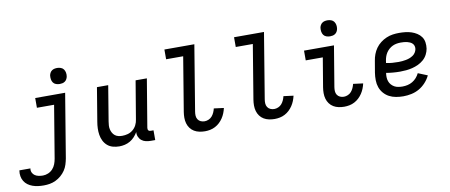

<svg xmlns="http://www.w3.org/2000/svg" viewBox="-137 -1072 3816 1629"><g transform="rotate(-10 1771.0 -258.0)"><path d="M127 223Q102 223 78 220Q54 217 31.5 209Q9 201 -9.5 187.5Q-28 174 -40 154.5Q-52 135 -56 111.5Q-60 88 -56 63L-55 61H40L39 62Q36 81 43.5 97Q51 113 65.5 122.5Q80 132 98 135.5Q116 139 134 139Q157 139 179.5 129.5Q202 120 218.5 102Q235 84 243.5 61.5Q252 39 256 16L331 -436H183V-520H441L350 30Q345 56 337 81.5Q329 107 313.5 130Q298 153 276.5 171.5Q255 190 230 202Q205 214 179 218.5Q153 223 127 223ZM409 -601Q393 -601 377.5 -606.5Q362 -612 353 -624.5Q344 -637 341.5 -653.5Q339 -670 341 -687Q343 -698 349 -709Q355 -720 365 -727Q375 -734 386.5 -736.5Q398 -739 410 -739Q426 -739 441.5 -733.5Q457 -728 466 -715.5Q475 -703 478 -686.5Q481 -670 478 -653Q476 -642 470 -631Q464 -620 454 -613Q444 -606 432.5 -603.5Q421 -601 409 -601Z M816 8Q787 8 760 0.5Q733 -7 713 -24.5Q693 -42 681 -66Q669 -90 664.5 -117.5Q660 -145 661 -173.5Q662 -202 667 -231L715 -520H812L762 -217Q759 -200 758 -182.5Q757 -165 760.5 -149Q764 -133 772 -118.5Q780 -104 792.5 -94Q805 -84 821.5 -80Q838 -76 855 -76Q879 -76 903 -82.5Q927 -89 947 -105.5Q967 -122 978.5 -145Q990 -168 993 -192L1048 -520H1145L1076 -106Q1075 -100 1076 -94Q1077 -88 1080.5 -83.5Q1084 -79 1089.5 -77.5Q1095 -76 1101 -76H1124V8H1087Q1065 8 1044.5 3.5Q1024 -1 1008 -13.5Q992 -26 983.5 -45.5Q975 -65 977 -87Q964 -65 947 -46.5Q930 -28 908.5 -15.5Q887 -3 863 2.5Q839 8 816 8Z M1554 8Q1529 8 1505 3Q1481 -2 1461 -14Q1441 -26 1427 -45Q1413 -64 1406.5 -87Q1400 -110 1400 -135Q1400 -160 1404 -185L1481 -651H1334V-735H1592L1499 -171Q1496 -153 1497 -135.5Q1498 -118 1507 -104Q1516 -90 1531.5 -83Q1547 -76 1565 -76Q1582 -76 1599.5 -83.5Q1617 -91 1629 -105Q1641 -119 1648.5 -136Q1656 -153 1660 -170L1745 -159Q1740 -137 1731.5 -115.5Q1723 -94 1710 -74.5Q1697 -55 1680 -39Q1663 -23 1642 -12Q1621 -1 1598.5 3.5Q1576 8 1554 8Z M2154 8Q2129 8 2105 3Q2081 -2 2061 -14Q2041 -26 2027 -45Q2013 -64 2006.5 -87Q2000 -110 2000 -135Q2000 -160 2004 -185L2081 -651H1934V-735H2192L2099 -171Q2096 -153 2097 -135.5Q2098 -118 2107 -104Q2116 -90 2131.5 -83Q2147 -76 2165 -76Q2182 -76 2199.5 -83.5Q2217 -91 2229 -105Q2241 -119 2248.5 -136Q2256 -153 2260 -170L2345 -159Q2340 -137 2331.5 -115.5Q2323 -94 2310 -74.5Q2297 -55 2280 -39Q2263 -23 2242 -12Q2221 -1 2198.5 3.5Q2176 8 2154 8Z M2754 8Q2729 8 2705 3Q2681 -2 2661 -14Q2641 -26 2627 -45Q2613 -64 2606.5 -87Q2600 -110 2600 -135Q2600 -160 2604 -185L2646 -436H2499V-520H2757L2699 -171Q2696 -153 2697 -135.5Q2698 -118 2707 -104Q2716 -90 2731.5 -83Q2747 -76 2765 -76Q2782 -76 2799.5 -83.5Q2817 -91 2829 -105Q2841 -119 2848.5 -136Q2856 -153 2860 -170L2945 -159Q2940 -137 2931.5 -115.5Q2923 -94 2910 -74.5Q2897 -55 2880 -39Q2863 -23 2842 -12Q2821 -1 2798.5 3.5Q2776 8 2754 8ZM2738 -601Q2722 -601 2706.5 -606.5Q2691 -612 2682 -624.5Q2673 -637 2670.5 -653.5Q2668 -670 2670 -687Q2672 -698 2678 -709Q2684 -720 2694 -727Q2704 -734 2715.5 -736.5Q2727 -739 2739 -739Q2755 -739 2770.5 -733.5Q2786 -728 2795 -715.5Q2804 -703 2807 -686.5Q2810 -670 2807 -653Q2805 -642 2799 -631Q2793 -620 2783 -613Q2773 -606 2761.5 -603.5Q2750 -601 2738 -601Z M3263 8Q3231 8 3199.5 2.5Q3168 -3 3141.5 -17Q3115 -31 3095 -54Q3075 -77 3065 -105.5Q3055 -134 3054.5 -166.5Q3054 -199 3059 -231L3076 -331Q3080 -358 3090 -385Q3100 -412 3117 -436Q3134 -460 3158 -478.5Q3182 -497 3209 -508.5Q3236 -520 3263.5 -524Q3291 -528 3319 -528Q3346 -528 3373 -525Q3400 -522 3424.5 -514Q3449 -506 3471 -492Q3493 -478 3507.5 -457.5Q3522 -437 3526 -410.5Q3530 -384 3526 -356Q3522 -331 3509 -306Q3496 -281 3474.5 -262.5Q3453 -244 3428 -232.5Q3403 -221 3377 -214.5Q3351 -208 3324.5 -205.5Q3298 -203 3273 -203Q3242 -203 3211.5 -205.5Q3181 -208 3152 -213Q3149 -195 3149.5 -176.5Q3150 -158 3156 -141Q3162 -124 3173.5 -111Q3185 -98 3200 -89.5Q3215 -81 3233.5 -78Q3252 -75 3270 -75Q3292 -75 3314 -80Q3336 -85 3355.5 -96.5Q3375 -108 3390.5 -125.5Q3406 -143 3416 -164L3497 -131Q3482 -99 3456.5 -71Q3431 -43 3399.5 -25Q3368 -7 3332.5 0.5Q3297 8 3263 8ZM3273 -286Q3288 -286 3304 -287.5Q3320 -289 3336 -292Q3352 -295 3367 -300.5Q3382 -306 3396.5 -315.5Q3411 -325 3420 -339Q3429 -353 3432 -369Q3434 -383 3430.5 -395.5Q3427 -408 3418 -417Q3409 -426 3397 -431.5Q3385 -437 3372.5 -440Q3360 -443 3346 -444Q3332 -445 3318 -445Q3301 -445 3283.5 -442Q3266 -439 3249.5 -431.5Q3233 -424 3218.5 -411.5Q3204 -399 3194 -384Q3184 -369 3178 -352Q3172 -335 3169 -317L3166 -296Q3191 -290 3218 -288Q3245 -286 3273 -286Z"/></g></svg>

Font: Iosevka Medium Extended
Style: Italic
Weight: 500
Width: 7
Italic angle: -9°
Monospace: yes
Designer: Belleve Invis
Foundry: Belleve Invis
Version: Version 32.5.0; ttfautohint (v1.8.4)